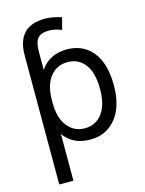

<svg xmlns="http://www.w3.org/2000/svg" viewBox="-139 -825 853 1126"><g transform="rotate(-15 287.5 -261.5)"><path d="M453.1 -260.7Q453.1 -359.4 414.6 -410.6Q376 -461.9 307.6 -461.9Q243.2 -461.9 203.1 -411.1Q163.1 -360.4 163.1 -267.6V-253.9Q163.1 -161.1 203.6 -110.8Q244.1 -60.5 307.6 -60.5Q375 -60.5 414.1 -112.3Q453.1 -164.1 453.1 -260.7ZM77.1 218.8V-564.5Q77.1 -742.2 247.1 -742.2Q293 -742.2 346.7 -724.6L328.1 -652.3Q286.1 -668.9 252.9 -668.9Q203.1 -668.9 183.1 -645.5Q163.1 -622.1 163.1 -564.5V-454.1Q216.8 -534.2 323.2 -535.2Q422.9 -535.2 480 -463.9Q537.1 -392.6 537.1 -260.7Q537.1 -132.8 478.5 -60.5Q419.9 11.7 323.2 11.7Q216.8 11.7 163.1 -64.5V218.8Z"/></g></svg>

Font: Nasu
Style: Regular
Weight: 400
Designer: Ryoko NISHIZUKA (kana &amp; ideographs); Paul D. Hunt (Latin, Greek &amp; Cyrillic); Wenlong ZHANG (bopomofo); Sandoll C
Version: Version 2014.1215